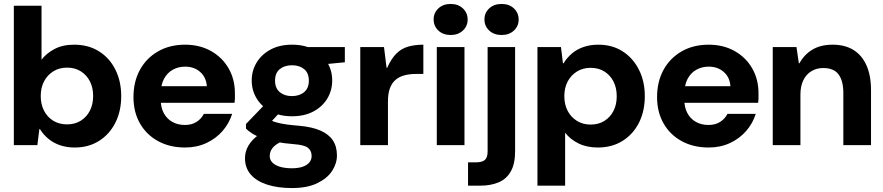

<svg xmlns="http://www.w3.org/2000/svg" viewBox="-20 -734 4465 971"><path d="M358 12Q318 12 285 1Q252 -10 226 -31Q200 -52 182 -81H179L169 0H50V-705H190V-432Q214 -464 255.5 -486Q297 -508 355 -508Q427 -508 480.5 -474.5Q534 -441 563.5 -382Q593 -323 593 -248Q593 -172 563.5 -113.5Q534 -55 481 -21.5Q428 12 358 12ZM319 -105Q359 -105 388.5 -123.5Q418 -142 434.5 -174Q451 -206 451 -249Q451 -291 434.5 -323Q418 -355 388.5 -373.5Q359 -392 319 -392Q280 -392 250 -373.5Q220 -355 203 -323Q186 -291 186 -248Q186 -206 203 -173.5Q220 -141 250 -123Q280 -105 319 -105Z M916 12Q839 12 780 -20Q721 -52 688 -109.5Q655 -167 655 -243Q655 -321 687.5 -380.5Q720 -440 779 -474Q838 -508 916 -508Q990 -508 1047 -476Q1104 -444 1136 -388.5Q1168 -333 1168 -262Q1168 -252 1168 -239.5Q1168 -227 1166 -214H755V-298H1026Q1023 -343 992.5 -370Q962 -397 916 -397Q882 -397 854 -381.5Q826 -366 809.5 -335.5Q793 -305 793 -257V-228Q793 -190 808.5 -161.5Q824 -133 851.5 -117.5Q879 -102 915 -102Q950 -102 974 -117.5Q998 -133 1011 -158H1154Q1139 -110 1105.5 -71.5Q1072 -33 1023.5 -10.5Q975 12 916 12Z M1456 217Q1384 217 1330.5 199.5Q1277 182 1248 148.5Q1219 115 1219 66Q1219 31 1237.5 0.5Q1256 -30 1292 -55Q1328 -80 1380 -98L1429 -28Q1385 -13 1364.5 7.5Q1344 28 1344 55Q1344 75 1358.5 89Q1373 103 1398 110Q1423 117 1456 117Q1488 117 1510 109.5Q1532 102 1544 88Q1556 74 1556 55Q1556 29 1538 14Q1520 -1 1466 -5Q1416 -9 1377 -16.5Q1338 -24 1308 -34.5Q1278 -45 1257 -58Q1236 -71 1224 -84V-107L1332 -219L1417 -189L1302 -65L1342 -129Q1352 -124 1362.5 -120Q1373 -116 1389.5 -112Q1406 -108 1430.5 -104.5Q1455 -101 1493 -98Q1559 -92 1601 -73.5Q1643 -55 1663.5 -24Q1684 7 1684 52Q1684 93 1659.5 130.5Q1635 168 1584.5 192.5Q1534 217 1456 217ZM1457 -146Q1394 -146 1348.5 -170.5Q1303 -195 1278 -236Q1253 -277 1253 -327Q1253 -377 1278 -418Q1303 -459 1348.5 -483.5Q1394 -508 1457 -508Q1520 -508 1565.5 -483.5Q1611 -459 1635.5 -418Q1660 -377 1660 -327Q1660 -277 1635.5 -236Q1611 -195 1565.5 -170.5Q1520 -146 1457 -146ZM1456 -248Q1494 -248 1518 -268Q1542 -288 1542 -326Q1542 -365 1518 -384.5Q1494 -404 1457 -404Q1419 -404 1395 -384.5Q1371 -365 1371 -326Q1371 -288 1395 -268Q1419 -248 1456 -248ZM1538 -401 1516 -496H1724V-419Z M1802 0V-496H1922L1935 -391H1938Q1959 -438 1985 -463.5Q2011 -489 2045 -498.5Q2079 -508 2121 -508V-360H2083Q2050 -360 2023.5 -352.5Q1997 -345 1979 -329Q1961 -313 1951.5 -286.5Q1942 -260 1942 -222V0Z M2189 0V-496H2329V0ZM2259 -557Q2221 -557 2197 -579.5Q2173 -602 2173 -636Q2173 -669 2197 -691.5Q2221 -714 2259 -714Q2297 -714 2321 -691.5Q2345 -669 2345 -635Q2345 -602 2321 -579.5Q2297 -557 2259 -557Z M2347 205V87H2387Q2419 87 2432.5 74.5Q2446 62 2446 32V-496H2585V31Q2585 94 2563.5 132.5Q2542 171 2502 188Q2462 205 2408 205ZM2517 -557Q2478 -557 2454 -579.5Q2430 -602 2430 -636Q2430 -669 2454 -691.5Q2478 -714 2517 -714Q2555 -714 2579 -691.5Q2603 -669 2603 -635Q2603 -602 2579 -579.5Q2555 -557 2517 -557Z M2698 205V-496H2817L2827 -414H2830Q2848 -443 2873 -464Q2898 -485 2931.5 -496.5Q2965 -508 3006 -508Q3076 -508 3128.5 -474.5Q3181 -441 3211 -382Q3241 -323 3241 -248Q3241 -172 3211.5 -113.5Q3182 -55 3128.5 -21.5Q3075 12 3003 12Q2947 12 2905 -9Q2863 -30 2838 -63V205ZM2967 -104Q3007 -104 3036.5 -122.5Q3066 -141 3082.5 -173Q3099 -205 3099 -247Q3099 -290 3082.5 -322Q3066 -354 3036.5 -372.5Q3007 -391 2967 -391Q2928 -391 2898 -372.5Q2868 -354 2851 -322Q2834 -290 2834 -248Q2834 -205 2851 -173Q2868 -141 2898 -122.5Q2928 -104 2967 -104Z M3564 12Q3487 12 3428 -20Q3369 -52 3336 -109.5Q3303 -167 3303 -243Q3303 -321 3335.5 -380.5Q3368 -440 3427 -474Q3486 -508 3564 -508Q3638 -508 3695 -476Q3752 -444 3784 -388.5Q3816 -333 3816 -262Q3816 -252 3816 -239.5Q3816 -227 3814 -214H3403V-298H3674Q3671 -343 3640.5 -370Q3610 -397 3564 -397Q3530 -397 3502 -381.5Q3474 -366 3457.5 -335.5Q3441 -305 3441 -257V-228Q3441 -190 3456.5 -161.5Q3472 -133 3499.5 -117.5Q3527 -102 3563 -102Q3598 -102 3622 -117.5Q3646 -133 3659 -158H3802Q3787 -110 3753.5 -71.5Q3720 -33 3671.5 -10.5Q3623 12 3564 12Z M3888 0V-496H4008L4020 -414H4023Q4047 -458 4088.5 -483Q4130 -508 4191 -508Q4253 -508 4296 -481.5Q4339 -455 4362 -403.5Q4385 -352 4385 -277V0H4245V-264Q4245 -325 4221 -357.5Q4197 -390 4143 -390Q4110 -390 4083.5 -374Q4057 -358 4042.5 -328Q4028 -298 4028 -256V0Z"/></svg>

Font: DM Sans 36pt ExtraBold
Style: Regular
Weight: 800
Designer: Colophon Foundry, Jonny Pinhorn
Foundry: Colophon Foundry
Version: Version 4.004;gftools[0.9.30]